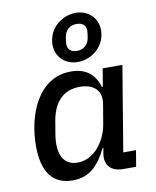

<svg xmlns="http://www.w3.org/2000/svg" viewBox="-90 -883 781 964"><g transform="rotate(-10 300.0 -401.0)"><path d="M202.4 12.1C291.9 12.1 338.4 -41.9 378.2 -122.5H381.7L376.8 -93.4C367.9 -38 396 0 463.8 0H527.3L541.2 -82.4H476.2L548.3 -516H447.8L432.2 -424H427.9C408.4 -491.1 362.9 -528.1 287.6 -528.1C120 -528.1 50.1 -348 50.1 -189.6C50.1 -60 99.1 12.1 202.4 12.1ZM152 -182.5C152 -196.7 153.4 -211.6 155.9 -227.6L167.3 -295.5C182.2 -385.7 229.4 -444.6 317.5 -444.6C389.2 -444.6 429.7 -406.6 418.7 -340.6L401.3 -236.9C393.5 -191.4 372.2 -152 350.1 -125.7C318.9 -89.1 281.6 -71.7 242.5 -71.7C180.8 -71.7 152 -115.1 152 -182.5ZM220.2 -675.8C220.2 -614 267 -568.9 330.6 -568.9C407 -568.9 473 -627.8 473 -706.7C473 -768.8 425.8 -813.9 362.2 -813.9C286.2 -813.9 220.2 -754.6 220.2 -675.8ZM288.7 -667.3C288.7 -675.4 290.5 -687.5 293 -703.8C299 -737.6 322.8 -758.2 356.9 -758.2C388.5 -758.2 404.5 -741.8 404.5 -715.6C404.5 -707.4 402.3 -695 399.9 -679C394.2 -644.9 370 -624.6 336.3 -624.6C304.7 -624.6 288.7 -641 288.7 -667.3Z"/></g></svg>

Font: Margiela Mono Italic Medium It
Style: Regular
Weight: 500
Designer: Mike Abbink, Paul van der Laan, Pieter van Rosmalen
Foundry: Bold Monday
Version: Version 2.003 2021